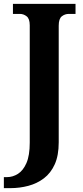

<svg xmlns="http://www.w3.org/2000/svg" viewBox="-38 -734 431 994"><path d="M-18 240V183H-2Q28 183 55 166Q82 149 99 110Q116 71 116 4V-603Q116 -637 100 -649.5Q84 -662 65 -662H29V-714H353V-662H318Q298 -662 282 -649.5Q266 -637 266 -601V3Q266 71 245.5 116.5Q225 162 189.5 189Q154 216 109 228Q64 240 16 240Z"/></svg>

Font: Noto Serif Sinhala SemiCondensed
Style: Bold
Weight: 700
Width: 4
Designer: Jelle Bosma - Monotype Design Team
Foundry: Monotype Imaging Inc.
Version: Version 2.007; ttfautohint (v1.8.4.7-5d5b)